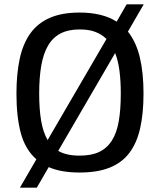

<svg xmlns="http://www.w3.org/2000/svg" viewBox="-20 -792 740 887"><path d="M565 -772H644L571 -646Q609 -598 626 -527Q643 -456 643 -360Q643 -268 627.5 -199.5Q612 -131 577.5 -85.5Q543 -40 486.5 -17.5Q430 5 348 5Q261 5 205 -20L150 75H72L148 -56Q97 -101 76.5 -176Q56 -251 56 -360Q56 -450 71 -520Q86 -590 120 -637.5Q154 -685 210 -709.5Q266 -734 348 -734Q453 -734 519 -692ZM472 -612Q449 -634 419.5 -645Q390 -656 348 -656Q295 -656 259 -637Q223 -618 201.5 -580.5Q180 -543 170.5 -488Q161 -433 161 -360Q161 -288 170 -234.5Q179 -181 200 -145ZM249 -95Q286 -73 348 -73Q402 -73 438 -90Q474 -107 496.5 -142Q519 -177 528.5 -231Q538 -285 538 -360Q538 -418 532 -464.5Q526 -511 512 -547Z"/></svg>

Font: BM YEONSUNG
Style: Regular
Weight: 400
Designer: Bongjin Kim; Myungsoo Han; Jaehyun Keum; Jihee Min; Dokyung Lee; Chorong Kim; Jooyeon Kang; Sang-a Kim;
Foundry: Sandoll Communications Inc.
Version: Version 1.000;PS 1;hotconv 16.6.51;makeotf.lib2.5.65220